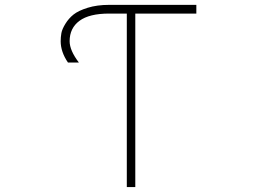

<svg xmlns="http://www.w3.org/2000/svg" viewBox="-20 -752 1040 774"><path d="M419.9 -732.4H771.5V-697.3H525.4V2H491.2V-697.3H419.9Q339.8 -697.3 300.3 -668Q260.7 -638.7 260.7 -585.9Q260.7 -548.8 297.9 -500H253.9Q224.6 -543 224.6 -585.9Q224.6 -602.5 227.5 -618.7Q230.5 -634.8 243.7 -656.2Q256.8 -677.7 276.4 -693.4Q295.9 -709 333.5 -720.7Q371.1 -732.4 419.9 -732.4Z"/></svg>

Font: Gen Shin Gothic Monospace ExtraLight
Style: Regular
Weight: 200
Designer: [Source Han Sans]
Ryoko NISHIZUKA  (kana & ideographs); Paul D. Hunt (Latin, Greek & Cyrillic); Wenlong ZHANG  (bopomofo
Version: Version 1.002.20150607